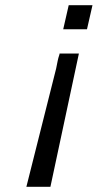

<svg xmlns="http://www.w3.org/2000/svg" viewBox="-20 -549 374 735"><path d="M81 166 195 -287 201 -317Q202 -322 203.5 -327.5Q205 -333 206.5 -337Q208 -341 208 -344H282L173 166ZM222 -437 243 -529H334L313 -437Z"/></svg>

Font: Coval
Style: Light Italic
Weight: 300
Foundry: Context Ltd
Version: Version 001.000